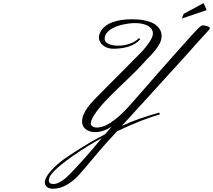

<svg xmlns="http://www.w3.org/2000/svg" viewBox="-20 -840 1362 1228"><path d="M652.3 18.6Q662.1 8.3 672.1 -3.9Q682.1 -16.1 693.4 -29.3Q668.5 -13.7 641.8 -4.4Q615.2 4.9 588.9 4.9Q566.4 4.9 550.5 -1.2Q534.7 -7.3 524.4 -16.8Q514.2 -26.4 509.5 -38.3Q504.9 -50.3 504.9 -61.5Q504.9 -85.4 515.1 -108.9Q525.4 -132.3 541.7 -154.5Q558.1 -176.8 578.6 -198Q599.1 -219.2 619.1 -239.3Q640.6 -261.2 669.4 -290.3Q698.2 -319.3 728.8 -349.9Q759.3 -380.4 788.6 -410.2Q817.9 -439.9 841.3 -463.4Q864.7 -486.8 878.9 -501.5Q893.1 -516.1 893.6 -516.6Q904.8 -529.8 916.3 -544.2Q927.7 -558.6 937 -572.8Q946.3 -586.9 952.1 -600.6Q958 -614.3 958 -626Q958 -639.6 950.9 -651.6Q943.8 -663.6 929.7 -672.6Q915.5 -681.6 894 -687Q872.6 -692.4 843.8 -692.4Q827.6 -692.4 806.9 -689.9Q786.1 -687.5 764.6 -682.6Q743.2 -677.7 722.4 -669.7Q701.7 -661.6 685.5 -650.6Q669.4 -639.6 659.4 -625.2Q649.4 -610.8 649.4 -592.8Q649.4 -580.6 657 -572Q664.6 -563.5 676.8 -558.1Q689 -552.7 704.6 -550.3Q720.2 -547.9 736.3 -547.9Q754.9 -547.9 773.7 -551Q792.5 -554.2 809.8 -560.3Q827.1 -566.4 842 -575.4Q856.9 -584.5 868.2 -595.7L877.9 -589.8Q863.8 -572.8 844.2 -561Q824.7 -549.3 802 -542Q779.3 -534.7 755.1 -531.5Q731 -528.3 708 -528.3Q680.2 -528.3 661.6 -536.4Q643.1 -544.4 632.1 -555.7Q621.1 -566.9 616.7 -579.3Q612.3 -591.8 612.3 -600.6Q614.7 -632.8 638.2 -658.7Q647.9 -669.4 663.3 -679.9Q678.7 -690.4 701.2 -698.5Q723.6 -706.5 753.9 -711.7Q784.2 -716.8 824.2 -716.8Q867.2 -716.8 898.2 -710.9Q929.2 -705.1 950.2 -695.8Q971.2 -686.5 983.6 -674.6Q996.1 -662.6 1002.9 -650.9Q1009.8 -639.2 1011.7 -628.4Q1013.7 -617.7 1013.7 -610.4Q1013.7 -585.9 1001.5 -562.5Q989.3 -539.1 971.7 -517.3Q954.1 -495.6 934.8 -476.3Q915.5 -457 901.4 -440.4Q882.8 -419.4 858.6 -395Q834.5 -370.6 807.9 -345Q781.2 -319.3 753.4 -292.7Q725.6 -266.1 699.7 -240.5Q673.8 -214.8 651.1 -190.7Q628.4 -166.5 612.3 -145.5Q608.4 -141.1 599.9 -129.9Q591.3 -118.7 582.5 -104.7Q573.7 -90.8 567.1 -76.2Q560.5 -61.5 560.5 -49.8Q560.5 -39.6 571.3 -32Q582 -24.4 599.6 -24.4Q627.4 -24.4 657 -38.6Q686.5 -52.7 715.3 -75.2Q744.1 -97.7 771.5 -125.2Q798.8 -152.8 822.3 -179.7Q900.9 -269.5 999 -381.6Q1097.2 -493.7 1214.8 -624Q1234.9 -646 1251 -661.9Q1267.1 -677.7 1275.4 -677.7Q1280.3 -677.7 1288.3 -676.5Q1296.4 -675.3 1304 -673.1Q1311.5 -670.9 1316.9 -667.5Q1322.3 -664.1 1322.3 -659.2Q1322.3 -657.2 1317.4 -650.9Q1312.5 -644.5 1304.7 -635.7Q1296.9 -627 1287.6 -616.7Q1278.3 -606.4 1269.5 -596.9Q1260.7 -587.4 1253.2 -579.3Q1245.6 -571.3 1242.2 -567.4Q1221.7 -543.5 1189.2 -507.6Q1156.7 -471.7 1116.7 -427.5Q1076.7 -383.3 1031.2 -333.5Q985.8 -283.7 939 -232.2Q892.1 -180.7 845.9 -130.1Q799.8 -79.6 758.8 -34.2Q814 -60.5 874 -81.1Q934.1 -101.6 998 -120.1L1002.9 -108.4Q979.5 -102.1 947.8 -91.3Q916 -80.6 879.6 -66.4Q843.3 -52.2 804.4 -35.2Q765.6 -18.1 728.5 0Q693.4 37.6 665 68.8Q636.7 100.1 618.2 122.1Q599.6 144 580.8 166.5Q562 189 544.4 209.7Q526.9 230.5 511.5 248.5Q496.1 266.6 484.4 279.3Q446.3 320.8 403.8 344Q361.3 367.2 318.4 367.2Q308.6 367.2 299.3 365Q290 362.8 282.7 357.7Q275.4 352.5 271 344.5Q266.6 336.4 266.6 325.2Q266.6 311.5 276.9 292.2Q287.1 272.9 307.4 250.2Q327.6 227.5 357.7 202.4Q387.7 177.2 427.7 151.4Q471.2 122.6 518.3 93.8Q565.4 64.9 617.2 37.1ZM423.8 276.4Q442.4 257.8 467 231.2Q491.7 204.6 519.3 173.8Q546.9 143.1 575.4 109.6Q604 76.2 630.9 43Q585.9 67.4 537.8 97.2Q489.7 127 446 157.5Q402.3 188 366.9 217Q331.5 246.1 312.5 269.5Q304.2 279.3 298.1 291.3Q292 303.2 292 314.5Q292 324.2 298.6 330.6Q305.2 336.9 322.3 336.9Q335.9 336.9 350.3 330.8Q364.7 324.7 377.9 315.7Q391.1 306.6 402.8 296.1Q414.6 285.6 423.8 276.4ZM1143.6 -721.7 1154.3 -751 1282.2 -820.3 1301.8 -775.4Z"/></svg>

Font: Meie Script
Style: Regular
Weight: 400
Version: Version 1.001